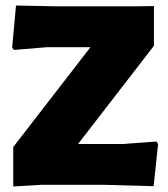

<svg xmlns="http://www.w3.org/2000/svg" viewBox="-20 -670 610 696"><path d="M538 -504V-648L462 -647H188L38 -650L24 -497L31 -489L151 -499H308L28 -137V6L129 0H359L537 5L553 -148L547 -157L424 -148H263Z"/></svg>

Font: Luna Sans Black
Style: Regular
Weight: 900
Designer: Juan Pablo del Peral
Foundry: Huerta Tipografica
Version: Version 2.001; ttfautohint (v1.5)